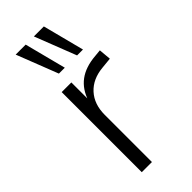

<svg xmlns="http://www.w3.org/2000/svg" viewBox="-240 -787 829 829"><g transform="rotate(-45 174.5 -372.0)"><path d="M82 0V-489H141V-380H137Q154 -434 193 -463Q232 -492 295 -497L326 -500L331 -444L281 -439Q217 -433 180.5 -393Q144 -353 144 -288V0ZM241 -554 167 -744H228L277 -554ZM130 -554 56 -744H117L166 -554Z"/></g></svg>

Font: Nunito Sans 10pt SemiCondensed Light
Style: Regular
Weight: 300
Width: 4
Designer: Vernon Adams
Foundry: Vernon Adams
Version: Version 3.101;gftools[0.9.27]